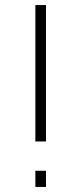

<svg xmlns="http://www.w3.org/2000/svg" viewBox="-20 -740 322 760"><path d="M120 0V-64H162V0ZM120 -180V-720H162V-180Z"/></svg>

Font: Manrope ExtraLight
Style: Regular
Weight: 200
Designer: Mikhail Sharanda
Foundry: Mikhail Sharanda
Version: Version 4.505